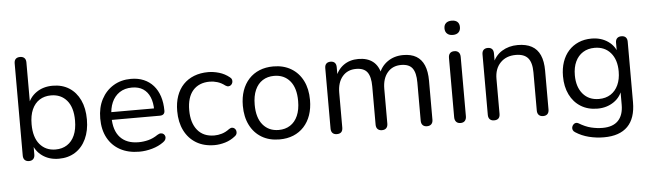

<svg xmlns="http://www.w3.org/2000/svg" viewBox="-53 -922 4471 1321"><g transform="rotate(-5 2183.0 -261.5)"><path d="M322.1 8.9Q255.8 8.9 208.3 -25Q160.7 -58.9 144.7 -115.7L155.7 -127.4V-34.8Q155.7 -14.9 145.2 -4Q134.8 6.9 115.9 6.9Q96.5 6.9 86 -4Q75.6 -14.9 75.6 -34.8V-670.7Q75.6 -691.1 86 -701.5Q96.5 -711.9 115.9 -711.9Q135.3 -711.9 145.9 -701.5Q156.6 -691.1 156.6 -670.7V-373H145.1Q161.7 -428.9 209 -462.1Q256.3 -495.3 322.1 -495.3Q387.6 -495.3 435.9 -464.6Q484.1 -433.8 510.6 -377.6Q537.1 -321.3 537.1 -243.4Q537.1 -166.5 510.3 -109.5Q483.6 -52.5 435.4 -21.8Q387.1 8.9 322.1 8.9ZM305.1 -56.4Q350.6 -56.4 384.4 -78.1Q418.3 -99.8 436.7 -141.7Q455.1 -183.5 455.1 -243.4Q455.1 -334 414.5 -382Q373.8 -430 305.1 -430Q259.6 -430 225.8 -408.5Q192 -387 173.5 -345.4Q155.1 -303.8 155.1 -243.4Q155.1 -153.3 196 -104.8Q236.9 -56.4 305.1 -56.4Z M878.4 8.9Q801.2 8.9 745.5 -21.5Q689.7 -52 659.3 -108.2Q629 -164.4 629 -241.9Q629 -317.9 658.9 -374.6Q688.8 -431.3 741.6 -463.3Q794.5 -495.3 862.8 -495.3Q912.2 -495.3 951 -478.8Q989.9 -462.3 1017.2 -431.4Q1044.6 -400.5 1059.1 -356.3Q1073.5 -312.1 1073.5 -256.7Q1073.5 -241.4 1064.7 -233.5Q1055.9 -225.5 1039.3 -225.5H690.7V-279H1020.5L1004 -265.6Q1004 -319.5 988.1 -357.2Q972.2 -394.8 941.4 -415Q910.6 -435.2 864.6 -435.2Q814.2 -435.2 778.8 -411.5Q743.5 -387.7 725.3 -346.1Q707.2 -304.5 707.2 -249.7V-243.8Q707.2 -152.2 751.5 -104.3Q795.9 -56.4 878.3 -56.4Q911.7 -56.4 945.5 -65Q979.3 -73.6 1011 -95.4Q1024.6 -104.3 1036.1 -103.8Q1047.6 -103.4 1054.9 -96.8Q1062.3 -90.3 1064.6 -80.5Q1066.9 -70.8 1062.3 -60.1Q1057.7 -49.3 1045 -41Q1012.1 -16.8 966.9 -3.9Q921.6 8.9 878.4 8.9Z M1397 8.9Q1324.2 8.9 1271.2 -22.8Q1218.2 -54.6 1189.6 -112.1Q1161 -169.5 1161 -246.5Q1161 -304.4 1177.1 -350.4Q1193.3 -396.3 1223.9 -428.6Q1254.5 -460.8 1298.3 -478.1Q1342.2 -495.3 1397 -495.3Q1432.6 -495.3 1471.7 -483.9Q1510.7 -472.5 1543.1 -446.2Q1553.3 -438.9 1555.9 -429.1Q1558.5 -419.3 1555.8 -409.6Q1553 -399.9 1545.9 -393.4Q1538.8 -386.8 1528.5 -385.9Q1518.2 -385 1506.5 -393Q1480.8 -412.9 1453.8 -420.9Q1426.9 -429 1401.6 -429Q1363.3 -429 1334.1 -416.7Q1304.8 -404.3 1284.7 -381.1Q1264.5 -357.9 1254.2 -323.9Q1243.9 -289.8 1243.9 -245.5Q1243.9 -157.7 1285 -107.5Q1326 -57.3 1401.6 -57.3Q1426.9 -57.3 1453.6 -65.2Q1480.3 -73 1506.5 -92.9Q1518.2 -100.9 1528.3 -99.7Q1538.3 -98.6 1545.2 -92Q1552.1 -85.5 1554.4 -75.8Q1556.6 -66.1 1553.8 -56.3Q1550.9 -46.5 1541.2 -39.7Q1509.3 -13.8 1471 -2.4Q1432.6 8.9 1397 8.9Z M1845.9 8.9Q1775.2 8.9 1723.2 -22.1Q1671.2 -53.1 1642.6 -109.8Q1614 -166.5 1614 -243.4Q1614 -301.3 1630.1 -347.6Q1646.3 -393.8 1676.9 -427.1Q1707.5 -460.3 1750.3 -477.8Q1793.2 -495.3 1845.9 -495.3Q1916.6 -495.3 1968.6 -464.3Q2020.7 -433.3 2049.3 -376.8Q2077.9 -320.3 2077.9 -243.4Q2077.9 -185.5 2061.7 -139Q2045.6 -92.5 2014.9 -59.3Q1984.3 -26.1 1941.8 -8.6Q1899.2 8.9 1845.9 8.9ZM1845.9 -56.4Q1891.4 -56.4 1925.2 -78.1Q1959.1 -99.8 1977.5 -141.7Q1995.9 -183.5 1995.9 -243.4Q1995.9 -334 1955.3 -382Q1914.7 -430 1845.9 -430Q1800.4 -430 1766.6 -408.5Q1732.8 -387 1714.4 -345.4Q1695.9 -303.8 1695.9 -243.4Q1695.9 -153.3 1736.8 -104.8Q1777.7 -56.4 1845.9 -56.4Z M2241.9 6.9Q2222.5 6.9 2212 -4Q2201.6 -14.9 2201.6 -34.8V-452Q2201.6 -472.4 2212 -482.9Q2222.5 -493.3 2241.4 -493.3Q2260.3 -493.3 2270.5 -482.9Q2280.7 -472.4 2280.7 -452V-363.7L2269.7 -377.7Q2288.6 -434.1 2331.1 -464.7Q2373.7 -495.3 2433.3 -495.3Q2495.4 -495.3 2533.7 -465.4Q2572 -435.6 2584.8 -374.4H2570.3Q2588.2 -430 2634.5 -462.7Q2680.7 -495.3 2743.4 -495.3Q2797.8 -495.3 2833.5 -474.1Q2869.2 -452.9 2887.2 -410.5Q2905.2 -368.1 2905.2 -303.3V-34.8Q2905.2 -14.9 2894.5 -4Q2883.9 6.9 2864.5 6.9Q2845.1 6.9 2834.6 -4Q2824.2 -14.9 2824.2 -34.8V-298.8Q2824.2 -366 2800.9 -397.3Q2777.7 -428.6 2723 -428.6Q2663.4 -428.6 2628.6 -387.2Q2593.7 -345.8 2593.7 -274.7V-34.8Q2593.7 -14.9 2583.2 -4Q2572.8 6.9 2553.4 6.9Q2534 6.9 2523.3 -4Q2512.7 -14.9 2512.7 -34.8V-298.8Q2512.7 -366 2489.4 -397.3Q2466.1 -428.6 2412 -428.6Q2352.4 -428.6 2317.5 -387.2Q2282.6 -345.8 2282.6 -274.7V-34.8Q2282.6 6.9 2241.9 6.9Z M3095.9 4.9Q3076.5 4.9 3066 -6.8Q3055.6 -18.4 3055.6 -38.7V-447.6Q3055.6 -469 3066 -480.1Q3076.5 -491.2 3095.9 -491.2Q3115.3 -491.2 3125.9 -480.1Q3136.6 -469 3136.6 -447.6V-38.7Q3136.6 -18.4 3126.4 -6.8Q3116.3 4.9 3095.9 4.9ZM3095.9 -603.3Q3070.9 -603.3 3056.7 -616.6Q3042.5 -629.8 3042.5 -652.9Q3042.5 -676.9 3056.7 -689.4Q3070.9 -701.9 3095.9 -701.9Q3121.8 -701.9 3135.5 -689.4Q3149.2 -676.9 3149.2 -652.9Q3149.2 -629.8 3135.5 -616.6Q3121.8 -603.3 3095.9 -603.3Z M3327.9 6.9Q3308.5 6.9 3298 -4Q3287.6 -14.9 3287.6 -34.8V-452Q3287.6 -472.4 3298 -482.9Q3308.5 -493.3 3327.4 -493.3Q3346.3 -493.3 3356.5 -482.9Q3366.7 -472.4 3366.7 -452V-366L3355.7 -377.7Q3376.6 -436 3424.4 -465.7Q3472.3 -495.3 3533.9 -495.3Q3592.4 -495.3 3630.6 -474.3Q3668.9 -453.4 3687.9 -410.8Q3706.9 -368.1 3706.9 -303.3V-34.8Q3706.9 -14.9 3696.5 -4Q3686 6.9 3666.6 6.9Q3647.2 6.9 3636.6 -4Q3625.9 -14.9 3625.9 -34.8V-298.4Q3625.9 -366 3599.4 -397.3Q3572.8 -428.6 3515.1 -428.6Q3448.4 -428.6 3408.5 -387.2Q3368.6 -345.8 3368.6 -276.6V-34.8Q3368.6 6.9 3327.9 6.9Z M4071.4 188.9Q4017.9 188.9 3967.4 176.3Q3916.9 163.6 3875.9 136.8Q3864.4 130 3860.5 120.2Q3856.7 110.5 3858.9 100.7Q3861.1 91 3868 83.5Q3874.8 75.9 3884.3 73.8Q3893.8 71.6 3904 77.5Q3948 104.3 3988.1 113.9Q4028.1 123.6 4067.2 123.6Q4138.5 123.6 4174.9 85.8Q4211.3 48 4211.3 -23.9V-136.7H4220.8Q4206.4 -78.8 4157.5 -45.2Q4108.7 -11.5 4044 -11.5Q3977.4 -11.5 3928.4 -42Q3879.4 -72.5 3852.7 -127.2Q3826 -181.9 3826 -253.9Q3826 -308.3 3841.2 -352.6Q3856.4 -396.8 3884.9 -428.6Q3913.4 -460.3 3953.7 -477.8Q3993.9 -495.3 4044 -495.3Q4109.7 -495.3 4158 -461.6Q4206.4 -427.9 4220.4 -370.5L4209.8 -358.8V-452Q4209.8 -472.4 4220.5 -482.9Q4231.2 -493.3 4250.1 -493.3Q4269.5 -493.3 4279.9 -482.9Q4290.4 -472.4 4290.4 -452V-34.7Q4290.4 76.4 4234.8 132.7Q4179.2 188.9 4071.4 188.9ZM4059.4 -76.8Q4106.3 -76.8 4140.2 -98.5Q4174 -120.2 4192.4 -160.1Q4210.8 -199.9 4210.8 -253.9Q4210.8 -335.1 4170 -382.5Q4129.1 -430 4059.4 -430Q4013 -430 3978.9 -408.5Q3944.8 -387.1 3926.4 -347.7Q3907.9 -308.4 3907.9 -253.9Q3907.9 -172.7 3948.8 -124.7Q3989.7 -76.8 4059.4 -76.8Z"/></g></svg>

Font: Nunito ExtraLight
Style: Regular
Weight: 200
Designer: Vernon Adams
Foundry: Vernon Adams
Version: Version 3.602